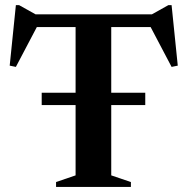

<svg xmlns="http://www.w3.org/2000/svg" viewBox="-20 -742 744 762"><path d="M145.5 -325V-374H556.5V-325ZM280 -658H421.5V-46L499.5 -19.5V0H202.5V-19.5L280 -46ZM621 -634.5H75L133.5 -648.5L43 -476.5L18.5 -481.5L43 -721.5H56L141 -674L86.5 -685H609.5L563 -674L648 -721.5H661L685.5 -481.5L661 -476.5L570.5 -648.5Z"/></svg>

Font: Newsreader 36pt SemiBold
Style: Regular
Weight: 600
Designer: Hugues Gentile
Foundry: Production Type
Version: Version 1.003